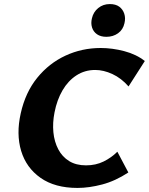

<svg xmlns="http://www.w3.org/2000/svg" viewBox="-20 -909 732 944"><path d="M361 15Q250 15 179.5 -34.5Q109 -84 84 -167Q59 -250 82 -352Q105 -455 163 -526.5Q221 -598 302 -635.5Q383 -673 475 -673Q532 -673 591 -657.5Q650 -642 692 -609L612 -484Q576 -525 532.5 -545Q489 -565 448 -565Q397 -565 356 -538.5Q315 -512 287.5 -465Q260 -418 248 -356Q238 -305 242.5 -258.5Q247 -212 266.5 -175Q286 -138 320 -117Q354 -96 403 -96Q451 -96 489.5 -115Q528 -134 557 -163L611 -61Q547 -19 482.5 -2Q418 15 361 15ZM503 -728Q475 -728 457 -740.5Q439 -753 432.5 -774Q426 -795 432 -819Q439 -850 463 -869.5Q487 -889 520 -889Q549 -889 566.5 -876Q584 -863 591 -841.5Q598 -820 592 -795Q585 -763 560.5 -745.5Q536 -728 503 -728Z"/></svg>

Font: Ysabeau ExtraBold
Style: Italic
Weight: 800
Italic angle: -12°
Designer: Christian Thalmann (Catharsis Fonts)
Version: Version 2.002